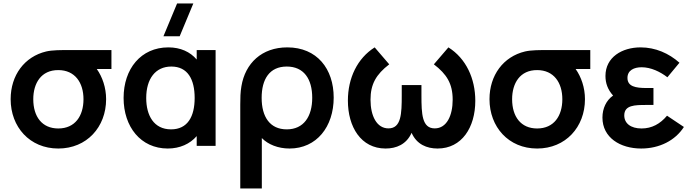

<svg xmlns="http://www.w3.org/2000/svg" viewBox="-20 -822 3896 1082"><path d="M308.5 15C469 15 578 -106 578 -263C578 -328.5 557 -388.5 525.5 -433H608V-540H382C321.5 -540 275 -540 240.5 -532C118 -503 40 -398 40 -263C40 -106.5 147.5 15 308.5 15ZM167.5 -263C167.5 -353 212 -427.5 308.5 -427C402.5 -427 450.5 -356 450.5 -263C450.5 -168.5 403 -98 308.5 -98C216.5 -98 167.5 -165 167.5 -263Z M925.5 15C993.5 15 1050.5 -11 1088.5 -55V0H1195V-540H1088.5V-486.5C1051.5 -530 997 -555 929 -555C774 -555 676.5 -434 676.5 -270C676.5 -108 772.5 15 925.5 15ZM804 -269.5C804 -378 856 -447 945.5 -447C1037.5 -447 1077 -375.5 1077 -270C1077 -165.5 1037.5 -93 944 -93C846.5 -93 804 -172 804 -269.5ZM901 -617.5H992.5L1069.5 -802.5H978Z M1334 -232V240H1455.5V-44C1490.5 -8 1547 15 1611.5 15C1764 15 1860.5 -107.5 1860.5 -272C1860.5 -434 1766.5 -555 1599 -555C1455 -555 1362 -465.5 1340.5 -336C1334.5 -303 1334 -268 1334 -232ZM1454.5 -270.5C1454.5 -375.5 1498.5 -447 1596 -447C1692 -447 1739.5 -377.5 1739.5 -271C1739.5 -166 1692 -93 1596 -93C1501.5 -93 1454.5 -163 1454.5 -270.5Z M2153 15C2213 15 2270.5 -8 2299.5 -73.5C2328.5 -8 2385.5 15 2446 15C2582.5 15 2658.5 -104 2658.5 -254C2658.5 -379.5 2606.5 -492.5 2507 -555L2425 -459.5C2497.5 -404 2531 -350.5 2531 -260C2531 -171 2497.5 -98.5 2430 -98.5C2358 -98.5 2355 -179.5 2355 -285V-342.5H2244V-285C2244 -181.5 2241.5 -98.5 2169 -98.5C2103.5 -98.5 2068 -168 2068 -260C2068 -348 2099.5 -402.5 2173.5 -459.5L2091.5 -555C1994 -493.5 1940.5 -382.5 1940.5 -255C1940.5 -107 2014 15 2153 15Z M3007 15C3167.5 15 3276.5 -106 3276.5 -263C3276.5 -328.5 3255.5 -388.5 3224 -433H3306.5V-540H3080.5C3020 -540 2973.5 -540 2939 -532C2816.5 -503 2738.5 -398 2738.5 -263C2738.5 -106.5 2846 15 3007 15ZM2866 -263C2866 -353 2910.5 -427.5 3007 -427C3101 -427 3149 -356 3149 -263C3149 -168.5 3101.5 -98 3007 -98C2915 -98 2866 -165 2866 -263Z M3593.5 15C3696.5 15 3785.5 -30.5 3834 -106.5L3739 -170C3700.5 -124 3653.5 -98 3595.5 -98C3535 -98 3498 -126.5 3498 -171.5C3498 -230 3557.5 -230.5 3622.5 -230.5H3662.5V-326H3623C3562 -326 3516 -334.5 3516 -383C3516 -426 3553 -443 3596 -443C3648 -443 3701 -417.5 3741 -386.5L3809 -468.5C3749.5 -521.5 3673.5 -555 3590 -555C3486 -555 3392 -500 3392 -394C3392 -353 3405 -317 3435 -283.5C3396.5 -256.5 3375 -211 3375 -159.5C3375 -46.5 3475 15 3593.5 15Z"/></svg>

Font: Manrope
Style: Bold
Weight: 700
Designer: Mikhail Sharanda
Foundry: Mikhail Sharanda
Version: Version 4.505;FEAKit 1.0